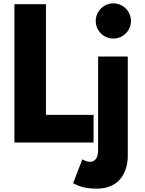

<svg xmlns="http://www.w3.org/2000/svg" viewBox="-20 -850 867 1145"><path d="M254 -825H66V0H538V-165H254ZM565 -513V45C565 93 546 115 516 115C494 115 471 100 471 100L416 243C441 254 473 275 557 275C698 275 742 170 742 79V-513ZM656 -830C598 -830 551 -783 551 -725C551 -667 598 -620 656 -620C714 -620 761 -667 761 -725C761 -783 714 -830 656 -830Z"/></svg>

Font: Sztylet
Style: Bd
Weight: 700
Foundry: Cannot Into Space Fonts, PlusOne Fonts
Version: Version 0.12